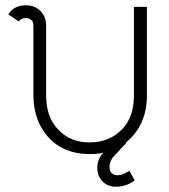

<svg xmlns="http://www.w3.org/2000/svg" viewBox="-20 -574 637 724"><path d="M11 -520Q33 -554 77 -554Q111 -554 132.5 -532.5Q154 -511 154 -476V-214Q154 -131 200 -85Q245 -37 318 -37Q391 -37 439 -85Q485 -131 485 -214V-548H534V-214Q534 -117 475 -55Q466 -46 453 -34H456L435 -13L434 -12Q433 -10 431 -7.5Q429 -5 426 -2L414 10Q393 31 393 55Q393 87 426 87L428 86Q428 86 430 86H434Q446 83 454 78L468 70L488 106Q458 130 416 130Q386 130 366.5 110Q347 90 347 59Q347 25 370 2Q345 7 320 7Q244 7 194 -28.5Q144 -64 121 -125Q106 -167 106 -214V-476L105 -485Q105 -494 96 -500Q87 -506 76 -506Q60 -506 51 -493Z"/></svg>

Font: Bhavuka
Style: Regular
Weight: 400
Version: 2.94.0; ttfautohint (v1.2) -l 7 -r 28 -G 50 -x 13 -D deva -f